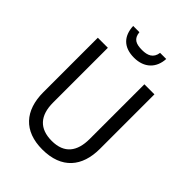

<svg xmlns="http://www.w3.org/2000/svg" viewBox="-261 -1042 1175 1175"><g transform="rotate(45 327.0 -454.0)"><path d="M470 -918H417C410 -867 374 -852 327 -852C273 -852 243 -866 238 -918H184C188 -833 235 -784 325 -784C413 -784 466 -837 470 -918ZM572 -242V-714H485V-241C485 -132 437 -68 329 -68C223 -68 169 -127 169 -240V-714H82V-243C82 -84 166 10 325 10C492 10 572 -89 572 -242Z"/></g></svg>

Font: Noto Sans Lao SemiCondensed
Style: Regular
Weight: 400
Width: 4
Designer: Monotype Design Team
Foundry: Monotype Imaging Inc.
Version: Version 2.003